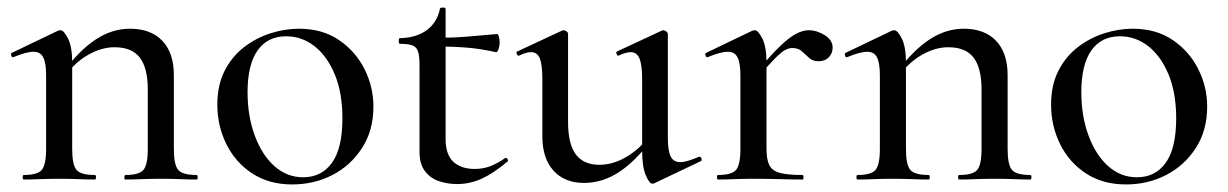

<svg xmlns="http://www.w3.org/2000/svg" viewBox="-20 -475 3248 508"><path d="M312 0Q309 0 309 -6Q309 -12 312 -12Q348 -12 359.5 -25.5Q371 -39 371 -81V-238Q371 -295 350 -322.5Q329 -350 283 -350Q248 -350 212.5 -329.5Q177 -309 152 -273L148 -285Q189 -341 232.5 -370Q276 -399 324 -399Q379 -399 409.5 -367Q440 -335 440 -276V-81Q440 -39 451.5 -25.5Q463 -12 500 -12Q503 -12 503 -6Q503 0 500 0Q481 0 457 -1Q433 -2 406 -2Q379 -2 354.5 -1Q330 0 312 0ZM43 0Q40 0 40 -6Q40 -12 43 -12Q79 -12 90.5 -25.5Q102 -39 102 -81V-276Q102 -308 94.5 -323Q87 -338 69 -338Q59 -338 46 -334.5Q33 -331 16 -324Q12 -322 10 -327.5Q8 -333 11 -335L134 -394Q138 -395 140 -395Q149 -395 160 -373Q171 -351 171 -310V-81Q171 -39 182.5 -25.5Q194 -12 231 -12Q234 -12 234 -6Q234 0 231 0Q212 0 188 -1Q164 -2 137 -2Q110 -2 85.5 -1Q61 0 43 0Z M753 13Q692 13 647.5 -16Q603 -45 579 -93.5Q555 -142 555 -198Q555 -250 574.5 -288Q594 -326 626 -350.5Q658 -375 696 -387Q734 -399 771 -399Q833 -399 877 -369Q921 -339 944.5 -292Q968 -245 968 -193Q968 -130 938 -83.5Q908 -37 859.5 -12Q811 13 753 13ZM782 -6Q831 -6 858.5 -44.5Q886 -83 886 -162Q886 -229 866 -277.5Q846 -326 812.5 -352.5Q779 -379 737 -379Q688 -379 661.5 -341.5Q635 -304 635 -231Q635 -168 654 -116.5Q673 -65 706 -35.5Q739 -6 782 -6Z M1189 12Q1165 12 1142 4.5Q1119 -3 1104.5 -22Q1090 -41 1090 -73V-304Q1090 -327 1086 -339Q1082 -351 1071 -355Q1060 -359 1038 -359Q1035 -359 1035 -366.5Q1035 -374 1038 -374Q1082 -375 1109.5 -395.5Q1137 -416 1144 -452Q1145 -455 1152 -455Q1159 -455 1159 -452V-107Q1159 -66 1179.5 -47Q1200 -28 1236 -28Q1261 -28 1281.5 -37Q1302 -46 1315 -56Q1319 -59 1322.5 -54.5Q1326 -50 1322 -47Q1285 -16 1254 -2Q1223 12 1189 12ZM1292 -337Q1252 -346 1215 -349Q1178 -352 1137 -352V-375Q1177 -375 1214.5 -378Q1252 -381 1295 -385Q1298 -385 1300 -378Q1302 -371 1302 -362Q1302 -354 1299 -345Q1296 -336 1292 -337Z M1525 9Q1474 9 1444.5 -23.5Q1415 -56 1415 -114V-265Q1415 -303 1408.5 -320Q1402 -337 1385 -337Q1372 -337 1354 -328Q1350 -326 1347.5 -332Q1345 -338 1349 -339L1467 -394Q1469 -395 1471 -395Q1475 -395 1479 -392Q1483 -389 1483 -385V-152Q1483 -94 1503.5 -66.5Q1524 -39 1566 -39Q1602 -39 1637.5 -60Q1673 -81 1698 -115L1703 -104Q1661 -48 1617.5 -19.5Q1574 9 1525 9ZM1747 -385V-110Q1747 -76 1754.5 -61Q1762 -46 1780 -46Q1789 -46 1800.5 -49.5Q1812 -53 1829 -60Q1833 -62 1835.5 -56.5Q1838 -51 1835 -49L1711 10Q1709 11 1706 11Q1698 11 1688.5 -11.5Q1679 -34 1679 -76V-265Q1679 -303 1672 -320Q1665 -337 1649 -337Q1636 -337 1617 -328Q1614 -326 1611.5 -332Q1609 -338 1613 -339L1731 -394Q1733 -395 1735 -395Q1738 -395 1742.5 -392Q1747 -389 1747 -385Z M1986 -271 1980 -282Q2018 -328 2043 -352Q2068 -376 2086 -385.5Q2104 -395 2120 -395Q2141 -395 2162 -382Q2183 -369 2183 -349Q2183 -334 2173 -323.5Q2163 -313 2146 -313Q2130 -313 2120.5 -322Q2111 -331 2101.5 -339.5Q2092 -348 2076 -348Q2068 -348 2058 -343Q2048 -338 2031.5 -321.5Q2015 -305 1986 -271ZM1880 0Q1877 0 1877 -6Q1877 -12 1880 -12Q1916 -12 1927.5 -25.5Q1939 -39 1939 -81V-276Q1939 -308 1931.5 -323Q1924 -338 1906 -338Q1896 -338 1883 -334.5Q1870 -331 1853 -324Q1849 -322 1847 -327.5Q1845 -333 1848 -335L1971 -394Q1975 -395 1977 -395Q1986 -395 1997 -373Q2008 -351 2008 -310V-81Q2008 -53 2015.5 -38Q2023 -23 2043.5 -17.5Q2064 -12 2103 -12Q2106 -12 2106 -6Q2106 0 2103 0Q2077 0 2044 -1Q2011 -2 1974 -2Q1947 -2 1922.5 -1Q1898 0 1880 0Z M2518 0Q2515 0 2515 -6Q2515 -12 2518 -12Q2554 -12 2565.5 -25.5Q2577 -39 2577 -81V-238Q2577 -295 2556 -322.5Q2535 -350 2489 -350Q2454 -350 2418.5 -329.5Q2383 -309 2358 -273L2354 -285Q2395 -341 2438.5 -370Q2482 -399 2530 -399Q2585 -399 2615.5 -367Q2646 -335 2646 -276V-81Q2646 -39 2657.5 -25.5Q2669 -12 2706 -12Q2709 -12 2709 -6Q2709 0 2706 0Q2687 0 2663 -1Q2639 -2 2612 -2Q2585 -2 2560.5 -1Q2536 0 2518 0ZM2249 0Q2246 0 2246 -6Q2246 -12 2249 -12Q2285 -12 2296.5 -25.5Q2308 -39 2308 -81V-276Q2308 -308 2300.5 -323Q2293 -338 2275 -338Q2265 -338 2252 -334.5Q2239 -331 2222 -324Q2218 -322 2216 -327.5Q2214 -333 2217 -335L2340 -394Q2344 -395 2346 -395Q2355 -395 2366 -373Q2377 -351 2377 -310V-81Q2377 -39 2388.5 -25.5Q2400 -12 2437 -12Q2440 -12 2440 -6Q2440 0 2437 0Q2418 0 2394 -1Q2370 -2 2343 -2Q2316 -2 2291.5 -1Q2267 0 2249 0Z M2959 13Q2898 13 2853.5 -16Q2809 -45 2785 -93.5Q2761 -142 2761 -198Q2761 -250 2780.5 -288Q2800 -326 2832 -350.5Q2864 -375 2902 -387Q2940 -399 2977 -399Q3039 -399 3083 -369Q3127 -339 3150.5 -292Q3174 -245 3174 -193Q3174 -130 3144 -83.5Q3114 -37 3065.5 -12Q3017 13 2959 13ZM2988 -6Q3037 -6 3064.5 -44.5Q3092 -83 3092 -162Q3092 -229 3072 -277.5Q3052 -326 3018.5 -352.5Q2985 -379 2943 -379Q2894 -379 2867.5 -341.5Q2841 -304 2841 -231Q2841 -168 2860 -116.5Q2879 -65 2912 -35.5Q2945 -6 2988 -6Z"/></svg>

Font: Cormorant Medium
Style: Regular
Weight: 500
Designer: Christian Thalmann (Catharsis Fonts)
Foundry: Catharsis Fonts
Version: Version 4.000